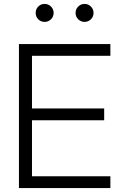

<svg xmlns="http://www.w3.org/2000/svg" viewBox="-20 -950 613 970"><path d="M75.7 0V-727.5H537.6V-668H141.6V-401.9H506.3V-342.3H141.6V-59.6H537.6V0ZM205.6 -839.4Q186.5 -839.4 173.3 -852.5Q160.2 -865.7 160.2 -884.8Q160.2 -903.8 173.3 -917Q186.5 -930.2 205.6 -930.2Q224.1 -930.2 237.5 -917Q251 -903.8 251 -884.8Q251 -865.7 237.5 -852.5Q224.1 -839.4 205.6 -839.4ZM407.2 -839.4Q388.7 -839.4 375.2 -852.5Q361.8 -865.7 361.8 -884.8Q361.8 -903.8 375.2 -917Q388.7 -930.2 407.2 -930.2Q425.8 -930.2 439.2 -917Q452.6 -903.8 452.6 -884.8Q452.6 -865.7 439.2 -852.5Q425.8 -839.4 407.2 -839.4Z"/></svg>

Font: Inter Display Light
Style: Regular
Weight: 300
Designer: Rasmus Andersson
Foundry: rsms
Version: Version 4.000;git-a52131595